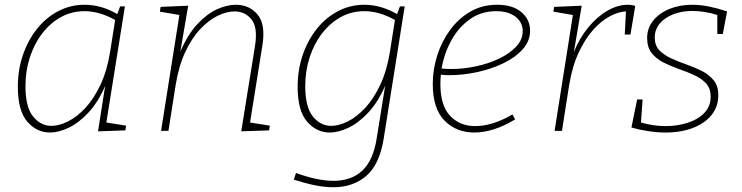

<svg xmlns="http://www.w3.org/2000/svg" viewBox="-20 -550 3119 807"><path d="M190 7Q134 7 94.5 -39Q55 -85 55 -185Q55 -256 76 -318Q97 -380 135 -428Q173 -476 224.5 -503Q276 -530 336 -530Q368 -530 402 -521Q436 -512 473 -491L485 -523H505L427 -35L510 -22L507 -2L392 2L422 -189Q392 -120 352 -77Q312 -34 269.5 -13.5Q227 7 190 7ZM196 -21Q228 -21 265.5 -39.5Q303 -58 338.5 -96Q374 -134 402 -193Q430 -252 443 -333L464 -466Q430 -485 398 -494Q366 -503 335 -503Q281 -503 236 -478Q191 -453 157.5 -409.5Q124 -366 105.5 -309Q87 -252 87 -188Q87 -100 119 -60.5Q151 -21 196 -21Z M994 2 1052 -358Q1064 -435 1037 -468.5Q1010 -502 966 -502Q933 -502 895.5 -484Q858 -466 822 -428Q786 -390 758.5 -331Q731 -272 718 -191L688 0H657L734 -487L652 -501L655 -521L771 -526L738 -333Q769 -405 809.5 -448.5Q850 -492 892 -511Q934 -530 971 -530Q1028 -530 1062.5 -489Q1097 -448 1083 -360L1031 -35L1114 -22L1111 -2Z M1381 237Q1344 237 1302.5 228.5Q1261 220 1215 205L1224 177Q1268 193 1307.5 201.5Q1347 210 1382 210Q1458 210 1503.5 166.5Q1549 123 1563 33L1599 -190Q1569 -121 1528.5 -77.5Q1488 -34 1445.5 -13.5Q1403 7 1366 7Q1310 7 1270.5 -39Q1231 -85 1231 -185Q1231 -256 1252 -318Q1273 -380 1311 -428Q1349 -476 1400.5 -503Q1452 -530 1512 -530Q1544 -530 1577.5 -521Q1611 -512 1649 -491L1661 -523H1681L1593 31Q1576 140 1520.5 188.5Q1465 237 1381 237ZM1372 -21Q1404 -21 1441.5 -39.5Q1479 -58 1514.5 -96Q1550 -134 1578 -193Q1606 -252 1619 -333L1640 -466Q1606 -485 1574 -494Q1542 -503 1511 -503Q1457 -503 1412 -478Q1367 -453 1333.5 -409.5Q1300 -366 1281.5 -309Q1263 -252 1263 -188Q1263 -100 1295 -60.5Q1327 -21 1372 -21Z M1973 7Q1898 7 1848.5 -43Q1799 -93 1799 -197Q1799 -259 1818 -318Q1837 -377 1872.5 -425Q1908 -473 1957.5 -501.5Q2007 -530 2069 -530Q2135 -530 2171.5 -499Q2208 -468 2208 -421Q2208 -378 2177.5 -343.5Q2147 -309 2096.5 -284.5Q2046 -260 1986 -247Q1926 -234 1868 -234Q1858 -234 1849.5 -234.5Q1841 -235 1833 -236Q1831 -216 1831 -197Q1831 -106 1872 -63Q1913 -20 1977 -20Q2050 -20 2134 -69L2145 -48Q2054 7 1973 7ZM2065 -503Q2003 -503 1955.5 -469.5Q1908 -436 1877.5 -381Q1847 -326 1836 -262Q1856 -260 1877 -260Q1927 -260 1979.5 -271Q2032 -282 2076.5 -303Q2121 -324 2149 -353.5Q2177 -383 2177 -419Q2177 -456 2147 -479.5Q2117 -503 2065 -503Z M2311 0 2388 -487 2306 -501 2309 -521 2425 -526 2392 -331Q2416 -391 2453.5 -436Q2491 -481 2534 -505.5Q2577 -530 2618 -530Q2636 -530 2650 -525L2630 -405H2606L2611 -502Q2581 -501 2545 -482.5Q2509 -464 2474.5 -426Q2440 -388 2412.5 -329.5Q2385 -271 2372 -191L2342 0Z M2777 7Q2744 7 2706.5 1.5Q2669 -4 2634 -14L2658 -132H2681L2674 -35Q2726 -20 2779 -20Q2827 -20 2870.5 -34Q2914 -48 2940.5 -75.5Q2967 -103 2967 -143Q2967 -178 2948 -199Q2929 -220 2898.5 -234Q2868 -248 2833.5 -260Q2799 -272 2768.5 -287.5Q2738 -303 2719 -327Q2700 -351 2700 -390Q2700 -432 2725.5 -463.5Q2751 -495 2794 -512.5Q2837 -530 2890 -530Q2924 -530 2960.5 -522.5Q2997 -515 3036 -502L3018 -407H2995V-487Q2967 -496 2940 -500Q2913 -504 2890 -504Q2846 -504 2810 -490Q2774 -476 2753 -451Q2732 -426 2732 -392Q2732 -359 2751 -339Q2770 -319 2800.5 -305Q2831 -291 2865.5 -279Q2900 -267 2930.5 -251.5Q2961 -236 2980.5 -211.5Q3000 -187 2999 -148Q2999 -102 2971 -67Q2943 -32 2893 -12.5Q2843 7 2777 7Z"/></svg>

Font: Bitter ExtraLight
Style: Italic
Weight: 200
Italic angle: -9°
Designer: Sol Matas, and Bitter project Authors
Foundry: Sol Matas
Version: Version 2.001